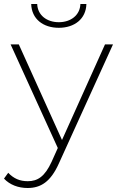

<svg xmlns="http://www.w3.org/2000/svg" viewBox="-40 -742 600 960"><path d="M54 -520H13L249 -2L218 67C184 141 148 164 99 164C59 164 29 151 1 122L-20 151C9 182 51 198 98 198C164 198 213 167 254 76L525 -520H485L270 -42ZM254 -603C332 -603 390 -647 392 -722H362C360 -666 314 -631 254 -631C194 -631 148 -666 146 -722H116C118 -647 176 -603 254 -603Z"/></svg>

Font: Montserrat-Alt1 ExtLt
Style: Regular
Weight: 200
Designer: Differentunic
Foundry: Differentunic
Version: Version 7.222